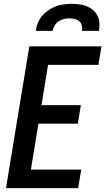

<svg xmlns="http://www.w3.org/2000/svg" viewBox="-20 -975 546 995"><path d="M11 0 132 -735H506L490 -639H229L195 -430H399L383 -334H179L140 -96H401L385 0ZM165 -815Q168 -835 176 -855.5Q184 -876 198.5 -893Q213 -910 231.5 -922.5Q250 -935 270 -942.5Q290 -950 311 -952.5Q332 -955 352 -955Q372 -955 392 -952.5Q412 -950 430 -942.5Q448 -935 462.5 -922.5Q477 -910 485.5 -893Q494 -876 495 -855.5Q496 -835 493 -815H405Q407 -829 404 -842.5Q401 -856 391 -864.5Q381 -873 367.5 -876.5Q354 -880 340 -880Q326 -880 311.5 -876.5Q297 -873 284 -864.5Q271 -856 263 -842.5Q255 -829 253 -815Z"/></svg>

Font: Iosevka SS18
Style: Bold Italic
Weight: 700
Italic angle: -9°
Monospace: yes
Designer: Belleve Invis
Foundry: Belleve Invis
Version: Version 25.1.1; ttfautohint (v1.8.4)